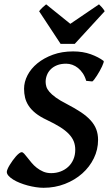

<svg xmlns="http://www.w3.org/2000/svg" viewBox="-20 -873 516 908"><path d="M469.7 -585Q471.7 -583.5 469.5 -576.2Q467.3 -568.8 462.6 -558.8Q458 -548.8 451.4 -537.1Q444.8 -525.4 438.2 -515.1Q431.6 -504.9 425.8 -497.3Q419.9 -489.7 416.5 -487.8L387.7 -490.7Q381.8 -511.2 371.6 -526.4Q361.3 -541.5 348.9 -551.5Q336.4 -561.5 322 -566.7Q307.6 -571.8 293 -571.8Q268.1 -571.8 249.8 -564.5Q231.4 -557.1 219.5 -544.9Q207.5 -532.7 201.7 -517.3Q195.8 -502 195.8 -485.8Q195.8 -475.1 199.2 -463.4Q202.6 -451.7 213.4 -439Q224.1 -426.3 243.9 -411.9Q263.7 -397.5 296.4 -380.9Q335 -360.8 362.8 -342.3Q390.6 -323.7 408.7 -303.7Q426.8 -283.7 435.3 -261.2Q443.8 -238.8 443.8 -211.4Q443.8 -165.5 423.8 -124.5Q403.8 -83.5 368.9 -52.5Q334 -21.5 286.9 -3.2Q239.7 15.1 186 15.1Q169.4 15.1 149.9 12.2Q130.4 9.3 111.1 4.2Q91.8 -1 74 -8.1Q56.2 -15.1 42.5 -23.7Q28.8 -32.2 20.5 -41.5Q12.2 -50.8 12.2 -60.1Q12.2 -64.9 15.9 -73.7Q19.5 -82.5 25.9 -92.8Q32.2 -103 39.8 -113.8Q47.4 -124.5 55.2 -133.3Q63 -142.1 70.3 -147.7Q77.6 -153.3 82.5 -153.3Q87.9 -153.3 94.5 -146Q101.1 -138.7 109.6 -127.7Q118.2 -116.7 128.9 -103.8Q139.6 -90.8 153.6 -79.8Q167.5 -68.8 184.3 -61.5Q201.2 -54.2 222.2 -54.2Q245.6 -54.2 266.4 -62Q287.1 -69.8 302.5 -84Q317.9 -98.1 326.9 -118.7Q335.9 -139.2 335.9 -165Q335.9 -186 328.9 -204.1Q321.8 -222.2 305.9 -239Q290 -255.9 264.4 -272Q238.8 -288.1 201.7 -305.7Q169.4 -320.8 148.4 -337.6Q127.4 -354.5 115.5 -372.8Q103.5 -391.1 98.6 -411.1Q93.8 -431.2 93.8 -453.1Q93.8 -485.4 110.1 -517.1Q126.5 -548.8 157 -573.7Q187.5 -598.6 230.2 -614.3Q272.9 -629.9 325.7 -629.9Q372.1 -629.9 409.2 -616.5Q446.3 -603 469.7 -585ZM333.5 -665.5H266.6L165 -819.8Q171.9 -829.1 181.4 -837.9Q190.9 -846.7 198.2 -852.5L312.5 -760.3L448.2 -852.5Q454.1 -847.2 462.2 -838.1Q470.2 -829.1 475.1 -819.8Z"/></svg>

Font: Gentium Basic
Style: Bold Italic
Weight: 700
Italic angle: -8°
Designer: J. Victor Gaultney and Annie Olsen
Foundry: SIL International
Version: Version 1.102; 2013; Maintenance release